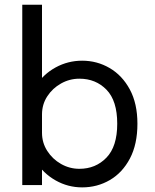

<svg xmlns="http://www.w3.org/2000/svg" viewBox="-20 -802 672 832"><path d="M336 10Q274.5 10 221 -20.2Q167.5 -50.5 134.2 -103.5Q101 -156.5 101 -224.5Q101 -226 101 -227Q101 -228 101 -229.5L162 -231Q162 -230 162 -228.8Q162 -227.5 162 -226.5Q162 -183.5 184.8 -148Q207.5 -112.5 244.5 -91.5Q281.5 -70.5 324 -70.5Q394.5 -70.5 441.2 -118.8Q488 -167 488 -266Q488 -365.5 441.5 -413.2Q395 -461 324 -461Q281.5 -461 244.5 -440.2Q207.5 -419.5 184.8 -384.5Q162 -349.5 162 -306L101 -308Q101 -376.5 134.2 -428.5Q167.5 -480.5 221 -509.8Q274.5 -539 336 -539Q400.5 -539 455 -507.2Q509.5 -475.5 542.5 -414.5Q575.5 -353.5 575.5 -266Q575.5 -177 543 -115.2Q510.5 -53.5 456 -21.8Q401.5 10 336 10ZM76.5 0V-781.5H162V0Z"/></svg>

Font: Epilogue
Style: Regular
Weight: 400
Designer: Tyler Finck
Foundry: Etcetera Type Co
Version: Version 2.112